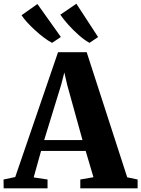

<svg xmlns="http://www.w3.org/2000/svg" viewBox="-52 -1032 774 1052"><path d="M31.5 -62 266 -746H423L645 -60.5L702 -48.5V0H388V-48.5L460 -61L417.5 -205H173L132.5 -60L208.5 -48.5V0H-32L-32.5 -48.5ZM400 -264.5 316 -567.5 300.5 -635 283 -567 190 -264.5ZM233 -797.5Q214 -807 190.2 -824.8Q166.5 -842.5 142.5 -864.2Q118.5 -886 98.2 -908Q78 -930 66 -948.5L153 -1010L281.5 -829.5L234 -797.5ZM438 -797.5Q412 -811.5 381 -838.5Q350 -865.5 322.5 -896.2Q295 -927 278.5 -951.5L366.5 -1011.5L485.5 -829L439 -797.5Z"/></svg>

Font: Merriweather 60pt ExtraBold
Style: Regular
Weight: 800
Version: Version 2.100